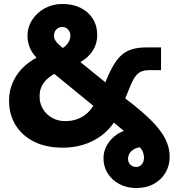

<svg xmlns="http://www.w3.org/2000/svg" viewBox="-20 -733 880 969"><path d="M667.7 216Q619 216 581.3 195.5Q543.7 175 523 141Q502.3 107 502.3 66Q502.3 33.7 516.7 5.8Q531 -22 554.7 -42.7Q578.3 -63.3 605.3 -72.3Q602.3 -75 600.8 -76.3Q599.3 -77.7 596.7 -79.3L554.7 -114.3Q527.3 -74 487.8 -45.7Q448.3 -17.3 400.2 -2.5Q352 12.3 296.7 12.3Q213.3 12.3 152.5 -17.8Q91.7 -48 58.7 -101.5Q25.7 -155 25.7 -225Q25.7 -272.3 43 -313.7Q60.3 -355 91.7 -387.7Q123 -420.3 164.7 -441.7Q150.7 -455.7 140.3 -472.8Q130 -490 124.3 -510Q118.7 -530 118.7 -550.7Q118.7 -595.7 142.2 -632.3Q165.7 -669 205.7 -691Q245.7 -713 295.3 -713Q346.7 -713 386 -693.8Q425.3 -674.7 448 -639Q470.7 -603.3 470.7 -554.7Q470.7 -513.3 448.7 -478Q426.7 -442.7 385.7 -419.7L511.7 -317.7L513.7 -322.7Q532.3 -368.3 551 -400.8Q569.7 -433.3 592 -453.8Q614.3 -474.3 645.2 -484Q676 -493.7 719.3 -493.7H792.7V-379H736Q710 -379 693.3 -372Q676.7 -365 664.5 -349Q652.3 -333 641.2 -307.3Q630 -281.7 615 -243.3L612 -235.7L618 -231.7Q697.3 -171.7 745.2 -123.2Q793 -74.7 814.7 -31.3Q836.3 12 836.3 57.7Q836.3 103.3 814.8 139.3Q793.3 175.3 755.3 195.7Q717.3 216 667.7 216ZM309.7 -121.7Q338.3 -121.7 364 -129.8Q389.7 -138 411.8 -155Q434 -172 451 -199L254.3 -360Q235 -350 217.8 -334.3Q200.7 -318.7 190.2 -297.2Q179.7 -275.7 179.7 -245.7Q179.7 -211.7 196.5 -183.3Q213.3 -155 242.8 -138.3Q272.3 -121.7 309.7 -121.7ZM667.3 109.7Q684 109.7 695.3 96.7Q706.7 83.7 706.7 62.3Q706.7 48.7 701.5 35Q696.3 21.3 684.7 10Q667.3 13.3 654 21.5Q640.7 29.7 633.5 41.8Q626.3 54 626.3 69.3Q626.3 87 638.2 98.3Q650 109.7 667.3 109.7ZM297.3 -490.7Q310 -499.3 318.5 -509.8Q327 -520.3 331.2 -531.5Q335.3 -542.7 335.3 -553Q335.3 -570.7 324 -583.7Q312.7 -596.7 293.7 -596.7Q281.3 -596.7 272 -590.8Q262.7 -585 257.7 -575.5Q252.7 -566 252.3 -553.7Q252.3 -540.3 258.7 -529.7Q265 -519 275.5 -509.7Q286 -500.3 297.3 -490.7Z"/></svg>

Font: MuseoModerno Thin
Style: Regular
Weight: 100
Designer: Pablo Cosgaya, Héctor Gatti, Marcela Romero, and the Authors of The MuseoModerno Project.
Foundry: Omnibus-Type Team
Version: Version 1.003